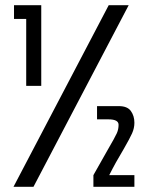

<svg xmlns="http://www.w3.org/2000/svg" viewBox="-20 -720 570 740"><path d="M32 0 399 -700H476L109 0ZM81 -389V-647H34V-700H139V-389ZM340 -45 392 -137Q424 -192 430.5 -207Q437 -222 437 -239Q437 -260 398 -260H354V-311H438Q471 -311 484.5 -292Q498 -273 498 -247Q498 -226 489 -206Q480 -186 457 -146Q425 -93 401 -45H498V0H340Z"/></svg>

Font: Homenaje
Style: Regular
Weight: 400
Designer: Constanza Artigas Preller, Agustina Mingote
Foundry: Constanza Artigas Preller, Agustina Mingote
Version: Version 1.100